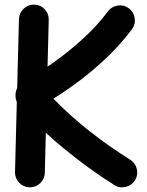

<svg xmlns="http://www.w3.org/2000/svg" viewBox="-20 -749 637 834"><path d="M108.4 64.7Q135.4 65.1 154.8 46.5Q174.2 28 174.6 1.5L191.7 -662.6Q192.4 -689.6 173.9 -709Q155.4 -728.4 128.4 -728.8Q101.9 -729.5 82.5 -711Q63 -692.5 62.3 -665.5L45.2 -1.5Q44.8 25 63.4 44.5Q81.9 64 108.4 64.7ZM539.6 -713.1Q518.3 -729.1 491.5 -724.9Q464.7 -720.7 448.7 -699.5Q403.6 -638.7 342.5 -582.6Q281.4 -526.5 213.3 -478.2Q145.1 -429.9 79.1 -392.1Q60.2 -381.5 52.8 -362.9Q45.4 -344.4 47.7 -325.6Q49.9 -306.9 60.5 -294.8Q149.2 -193.2 256.7 -104.6Q364.1 -16 476.1 54.6Q498.4 69 524.9 63Q551.4 57.1 565.8 35.2Q580.2 12.8 574.5 -13.7Q568.8 -40.2 546.5 -54.6Q456.2 -111.1 371.3 -177.4Q286.5 -243.7 212 -320.4Q271.6 -357.2 333.1 -404.2Q394.5 -451.2 451.3 -506.3Q508.1 -561.5 553.2 -622.3Q569.2 -643.6 565 -670.4Q560.8 -697.3 539.6 -713.1Z"/></svg>

Font: Mikhak VF
Style: Regular
Weight: 100
Designer: Amin Abedi
Version: Version 3.001